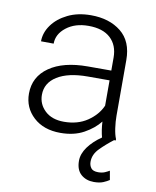

<svg xmlns="http://www.w3.org/2000/svg" viewBox="-83 -602 703 868"><g transform="rotate(10 268.0 -168.0)"><path d="M477.5 180.7Q466.8 188 450 195.1Q433.1 202.1 407.2 202.1Q371.6 202.1 348.1 181.4Q324.7 160.6 324.7 119.1Q324.7 87.4 347.4 55.9Q370.1 24.4 409.2 -2.4Q405.3 -16.1 402.3 -35.2Q399.4 -54.2 398.4 -73.7Q372.1 -40 327.1 -15.1Q282.2 9.8 219.7 9.8Q142.6 9.8 95.9 -33.2Q49.3 -76.2 49.3 -140.6Q49.3 -218.3 113.8 -262.9Q178.2 -307.6 290 -307.6H397.9V-367.2Q397.9 -423.8 363 -456.3Q328.1 -488.8 261.7 -488.8Q200.2 -488.8 160.2 -457.5Q120.1 -426.3 120.1 -382.3L62 -382.8Q62 -422.4 87.4 -457.8Q112.8 -493.2 158.4 -515.6Q204.1 -538.1 264.6 -538.1Q349.1 -538.1 402.8 -495.1Q456.5 -452.1 456.5 -366.2V-110.8Q456.5 -83.5 460.7 -54.2Q464.8 -24.9 472.7 -6.3V0H464.8Q431.6 25.4 404.3 53Q377 80.6 377 114.3Q377 130.9 386 143.1Q395 155.3 418.9 155.3Q436.5 155.3 449.5 149.7Q462.4 144 470.2 139.2ZM226.6 -42.5Q290 -42.5 334.5 -72.8Q378.9 -103 397.9 -146.5V-262.7H298.3Q208.5 -262.7 158.2 -231.4Q107.9 -200.2 107.9 -145.5Q107.9 -102.5 139.6 -72.5Q171.4 -42.5 226.6 -42.5Z"/></g></svg>

Font: Vazirmatn RD ExtraLight
Style: Regular
Weight: 200
Designer: Saber Rastikerdar
Foundry: Saber Rastikerdar
Version: Version 32.102